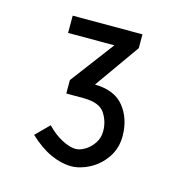

<svg xmlns="http://www.w3.org/2000/svg" viewBox="-71 -754 504 537"><g transform="rotate(15 181.0 -486.0)"><path d="M58 -340 96 -378Q117 -356 140 -344Q163 -332 180 -332Q192 -332 206.5 -340.5Q221 -349 231.5 -364.5Q242 -380 242 -400Q242 -428 226.5 -451.5Q211 -475 164 -475H115V-514L210 -640H76V-690H278V-650L186 -520Q244 -519 271 -484.5Q298 -450 298 -400Q298 -365 279.5 -338Q261 -311 233.5 -296.5Q206 -282 180 -282Q152 -282 121 -296Q90 -310 58 -340Z"/></g></svg>

Font: Radio Canada Condensed Light
Style: Regular
Weight: 300
Width: 3
Designer: Charles Daoud, Etienne Aubert Bonn, Alexandre Saumier Demers, Jacques Le Bailly
Foundry: Radio-Canada
Version: Version 2.104; ttfautohint (v1.8.4.7-5d5b);gftools[0.9.28.de